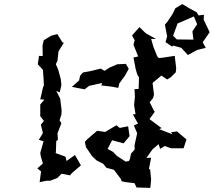

<svg xmlns="http://www.w3.org/2000/svg" viewBox="-20 -889 1041 935"><path d="M863 -656 895 -621 941 -646 982 -656 967 -683 1001 -732 972 -793 973 -817 947 -814 938 -829 901 -849 868 -869 834 -849 821 -822 796 -784 783 -769 794 -712 786 -684 818 -662 824 -667ZM162 -69 180 -54 173 -2 208 -9H225L259 -22L280 -43L321 -35L330 -46L374 -84L345 -134L304 -105L299 -126L244 -146L252 -144L254 -202L262 -208L260 -240L279 -289L270 -303L279 -331L280 -353L273 -409L254 -446L271 -439L279 -475L276 -504L263 -551L252 -576L260 -594L265 -639L291 -681L284 -683L259 -723L229 -715L193 -693L187 -667L188 -616L170 -617L164 -576L189 -549L192 -508L194 -468L191 -470L176 -405L196 -404L176 -380V-323L194 -300L179 -282L189 -241L169 -208L192 -201L176 -144L179 -126L189 -93ZM330 -466 392 -454 425 -479 415 -471 478 -485 473 -473 524 -467 556 -461 561 -483 587 -518 607 -554 593 -578 551 -576 514 -560 489 -544 471 -555 426 -544 384 -536 370 -520 365 -497ZM393 -198 399 -172 428 -129 450 -108 483 -91 498 -72 535 -62 568 -18 573 -6 593 -2 635 3 645 24 712 26 716 -15 711 -65H705L716 -121L693 -120L722 -161L752 -187L760 -164L782 -178L813 -167H874L888 -210L842 -249L813 -245L820 -235L755 -260L767 -265L708 -309L734 -345L730 -349L709 -391L725 -411L730 -428L723 -485L766 -521L794 -502L812 -513L836 -537L838 -556L831 -617L771 -608L754 -606L746 -614L727 -661L716 -700L740 -699L690 -727L659 -757L623 -716L636 -693L630 -671L653 -614L630 -609L641 -551L649 -525L657 -512L655 -456L635 -455L637 -418L633 -377L640 -333L627 -332L652 -287L632 -278L648 -240L635 -181L636 -161L618 -141L613 -116L608 -105L592 -102L549 -130L531 -149L504 -164L526 -206L582 -191L611 -226L604 -274L563 -266L547 -279L493 -247L495 -246L453 -252L405 -211ZM823 -715 845 -775 874 -787 924 -809 940 -771 917 -736 922 -696 841 -697Z"/></svg>

Font: チョークS
Style: Regular
Weight: 400
Designer: [Stick] Fontworks Inc.
Foundry: [Stick] Fontworks Inc.
Version: Version 1.200;FEAKit 1.0